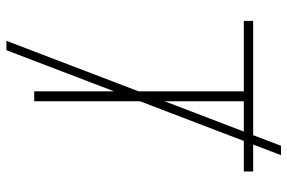

<svg xmlns="http://www.w3.org/2000/svg" viewBox="-174 -664 927 620"><g transform="rotate(90 290.0 -353.5)"><path d="M274.4 -336.9V-676.8H46.9V-707H416L450.2 -796.9H480.5L446.3 -707H533.2V-676.8H434.6L306.6 -341.8V0H274.4V-257.8L141.6 89.8H111.3ZM404.3 -676.8H306.6V-421.4Z"/></g></svg>

Font: Pretendard Thin
Style: Regular
Weight: 100
Designer: Base glyphs from Inter by Rasmus Andersson; Hangeul glyphs from Noto Sans CJK(Source Han Sans) by Jang Soo-young and Kan
Foundry: Kil Hyung-jin
Version: Version 1.309